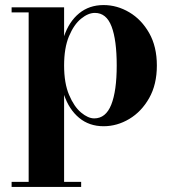

<svg xmlns="http://www.w3.org/2000/svg" viewBox="-20 -489 681 759"><path d="M25.9 230H93.3V-439.9H25.9V-460H233.4V-345.9Q252.9 -403.6 292.8 -436.3Q332.8 -469 389.4 -469Q442.9 -469 491.1 -440.4Q539.3 -411.9 569.7 -358.4Q600.1 -304.9 600.1 -230Q600.1 -155 569.7 -101.3Q539.3 -47.6 491.1 -18.8Q442.9 10 389.4 10Q332.8 10 292.8 -23.1Q252.9 -56.2 233.4 -113.8V230H300.8V250H25.9ZM233.4 -230Q233.4 -160.2 253.1 -113.8Q272.7 -67.4 300.4 -44.2Q328.1 -21 352.5 -21Q398.2 -21 419.8 -75.2Q441.4 -129.4 441.4 -230Q441.4 -330.6 421 -384.3Q400.6 -438 355 -438Q328.6 -438 300.4 -415Q272.2 -392.1 252.8 -345.9Q233.4 -299.8 233.4 -230Z"/></svg>

Font: Bodoni* 11
Style: Bold
Weight: 700
Version: Version 2.000; ttfautohint (v1.8.1)